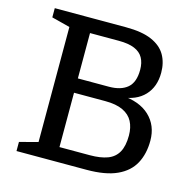

<svg xmlns="http://www.w3.org/2000/svg" viewBox="-103 -802 914 906"><g transform="rotate(15 354.0 -349.0)"><path d="M203.5 -627.5V-698H402.5Q482 -698 529.2 -677.2Q576.5 -656.5 597.8 -619.5Q619 -582.5 619 -533.5Q619 -464.5 579 -422Q539 -379.5 464 -373V-382Q554.5 -377 603.5 -330.8Q652.5 -284.5 652.5 -210.5Q652.5 -146 627 -98.8Q601.5 -51.5 545.5 -25.8Q489.5 0 397 0H203.5V-70.5H394.5Q446 -70.5 480.2 -83.2Q514.5 -96 531.5 -126.2Q548.5 -156.5 548.5 -207.5Q548.5 -247 533.5 -275.8Q518.5 -304.5 485.5 -320.2Q452.5 -336 398.5 -336H201.5L204.5 -406H397.5Q456 -406 487.8 -433Q519.5 -460 519.5 -521Q519.5 -555.5 506.2 -579.2Q493 -603 463.8 -615.2Q434.5 -627.5 386.5 -627.5ZM55 0V-44.5L144.5 -68V-630L55 -653V-698H246V0Z"/></g></svg>

Font: Newsreader 9pt
Style: Regular
Weight: 400
Designer: Hugues Gentile
Foundry: Production Type
Version: Version 1.003